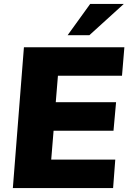

<svg xmlns="http://www.w3.org/2000/svg" viewBox="-20 -951 649 971"><path d="M273 -568 262 -434H567L554 -290H251L239 -144H563L552 0H45L101 -712H609L597 -568ZM322 -773 436 -931H606L432 -773Z"/></svg>

Font: Muli Black
Style: Italic
Weight: 900
Italic angle: -4.541°
Designer: Vernon Adams
Foundry: Vernon Adams
Version: Version 2.001